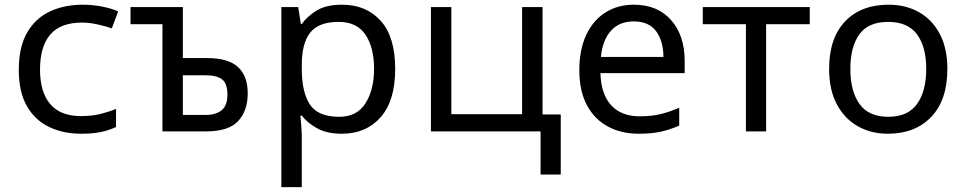

<svg xmlns="http://www.w3.org/2000/svg" viewBox="-20 -553 4064 808"><path d="M322.3 9.8Q245.6 9.8 186.3 -18.8Q127 -47.4 93 -106.7Q59.1 -166 59.1 -258.8Q59.1 -355.5 94.2 -416Q129.4 -476.6 190.2 -504.9Q251 -533.2 328.1 -533.2Q371.1 -533.2 411.9 -524.9Q452.6 -516.6 477.1 -504.9L450.7 -433.6Q425.8 -442.4 390.6 -450.2Q355.5 -458 325.7 -458Q235.4 -458 191.9 -408Q148.4 -357.9 148.4 -259.8Q148.4 -165.5 191.4 -115Q234.4 -64.5 319.8 -64.5Q367.2 -64.5 403.1 -73.5Q439 -82.5 468.3 -94.7V-18.6Q439.9 -4.9 405.5 2.4Q371.1 9.8 322.3 9.8Z M529.3 -523.4H749.5V-308.6H851.1Q940.4 -308.6 981.4 -271Q1022.5 -233.4 1022.5 -160.2Q1022.5 -86.9 982.2 -43.5Q941.9 0 846.7 0H663.6V-451.2H529.3ZM843.8 -236.3H749.5V-69.3H845.7Q888.2 -69.3 912.6 -88.9Q937 -108.4 937 -155.3Q937 -202.1 914.3 -219.2Q891.6 -236.3 843.8 -236.3Z M1419.9 -533.2Q1520.5 -533.2 1581.8 -465.8Q1643.1 -398.4 1643.1 -262.7Q1643.1 -128.9 1581.8 -59.6Q1520.5 9.8 1418.9 9.8Q1356 9.8 1314.9 -12.9Q1273.9 -35.6 1250 -66.4H1244.1Q1245.6 -49.8 1247.8 -24.4Q1250 1 1250 19.5V234.4H1164.1V-523.4H1234.9L1246.1 -452.1H1250Q1274.4 -485.8 1314 -509.5Q1353.5 -533.2 1419.9 -533.2ZM1405.3 -460.9Q1321.3 -460.9 1285.6 -416Q1250 -371.1 1250 -279.3V-262.7Q1250 -166 1283.7 -113.8Q1317.4 -61.5 1407.7 -61.5Q1482.4 -61.5 1518.3 -118.7Q1554.2 -175.8 1554.2 -263.7Q1554.2 -353 1518.1 -407Q1481.9 -460.9 1405.3 -460.9Z M2339.8 -71.3V181.6H2254.9V0H1793.5V-523.4H1879.4V-72.3H2177.2V-523.4H2263.2V-71.3Z M2647.5 -533.2Q2747.1 -533.2 2804.2 -468.5Q2861.3 -403.8 2861.3 -296.9V-245.1H2506.8Q2509.3 -156.7 2552 -110.1Q2594.7 -63.5 2671.9 -63.5Q2721.2 -63.5 2759.5 -72.8Q2797.9 -82 2838.4 -99.6V-24.4Q2798.3 -6.8 2759.8 1.5Q2721.2 9.8 2668 9.8Q2594.2 9.8 2537.8 -20.8Q2481.4 -51.3 2449.7 -110.8Q2418 -170.4 2418 -257.8Q2418 -343.8 2446.8 -405.5Q2475.6 -467.3 2527.3 -500.2Q2579.1 -533.2 2647.5 -533.2ZM2646.5 -462.9Q2585.9 -462.9 2550.8 -423.3Q2515.6 -383.8 2508.8 -313.5H2772Q2771.5 -380.4 2741.2 -421.6Q2710.9 -462.9 2646.5 -462.9Z M3387.7 -523.4V-451.2H3204.1V0H3119.1V-451.2H2937.5V-523.4Z M3966.8 -262.7Q3966.8 -132.3 3899.2 -61.3Q3831.5 9.8 3716.3 9.8Q3645 9.8 3589.1 -22.2Q3533.2 -54.2 3501.2 -115Q3469.2 -175.8 3469.2 -262.7Q3469.2 -392.6 3536.4 -462.9Q3603.5 -533.2 3719.2 -533.2Q3792 -533.2 3847.9 -501.5Q3903.8 -469.7 3935.3 -409.4Q3966.8 -349.1 3966.8 -262.7ZM3558.6 -262.7Q3558.6 -169.9 3596.9 -115.7Q3635.3 -61.5 3718.3 -61.5Q3800.8 -61.5 3839.4 -115.7Q3877.9 -169.9 3877.9 -262.7Q3877.9 -356 3839.1 -408.4Q3800.3 -460.9 3717.3 -460.9Q3634.3 -460.9 3596.4 -408.4Q3558.6 -356 3558.6 -262.7Z"/></svg>

Font: Lunasima
Style: Regular
Weight: 400
Designer: The DocRepair Project, Monotype Design Team
Foundry: Google
Version: Version 2.009